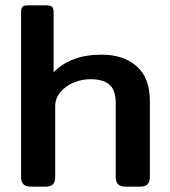

<svg xmlns="http://www.w3.org/2000/svg" viewBox="-20 -700 636 720"><path d="M59 -36V-653Q59 -668 64 -674Q69 -680 85 -680H154Q170 -680 175.5 -674Q181 -668 181 -653V-429Q214 -462 258 -478.5Q302 -495 362 -495Q443 -495 492.5 -451.5Q542 -408 542 -321V-36Q542 -18 533.5 -9Q525 0 505 0H452Q432 0 423 -9Q414 -18 414 -36V-313Q414 -362 390.5 -382.5Q367 -403 319 -403Q286 -403 255.5 -390Q225 -377 206 -354Q187 -331 187 -301V-36Q187 -18 178.5 -9Q170 0 149 0H97Q77 0 68 -9Q59 -18 59 -36Z"/></svg>

Font: Mitr
Style: Regular
Weight: 400
Designer: Thanarat Vachiruckul
Foundry: Cadson Demak
Version: Version 1.003